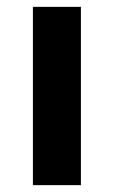

<svg xmlns="http://www.w3.org/2000/svg" viewBox="-20 -540 333 560"><path d="M76 0V-520H216V0Z"/></svg>

Font: M PLUS 1 Thin
Style: Bold
Weight: 700
Version: Version 1.001